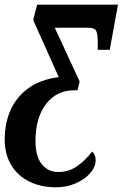

<svg xmlns="http://www.w3.org/2000/svg" viewBox="-20 -556 522 817"><path d="M218 241Q154 241 104.5 216.5Q55 192 27.5 146Q0 100 0 37Q0 -30 24 -85.5Q48 -141 98.5 -179Q149 -217 230 -228L121 -471L138 -536H482L447 -344H396V-374Q396 -414 388.5 -426Q381 -438 356 -438H213L319 -209L310 -172H298Q220 -172 175.5 -113Q131 -54 131 43Q131 110 158 143Q185 176 228 176Q270 176 304 154Q338 132 372 89Q387 101 387 126Q387 154 364 180.5Q341 207 302.5 224Q264 241 218 241Z"/></svg>

Font: Noto Serif ExtraCondensed
Style: Bold Italic
Weight: 700
Width: 2
Italic angle: -12°
Designer: Monotype Design Team
Foundry: Monotype Imaging Inc.
Version: Version 2.013; ttfautohint (v1.8.4.7-5d5b)